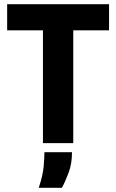

<svg xmlns="http://www.w3.org/2000/svg" viewBox="-20 -680 552 912"><path d="M184 0V-536H14V-660H498V-536H328V0ZM164 212Q184 152 187.5 109.5Q191 67 191 43H322Q322 98 305.5 141.5Q289 185 274 212Z"/></svg>

Font: Bricolage Grotesque 96pt Bricolage Grotesque 48pt Regular
Style: Bold
Weight: 700
Designer: Mathieu Triay
Foundry: Atelier Triay
Version: Version 1.001; ttfautohint (v1.8.4.7-5d5b);gftools[0.9.33.de